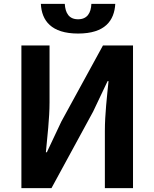

<svg xmlns="http://www.w3.org/2000/svg" viewBox="-20 -976 801 996"><path d="M91 0H247L463 -397L538 -555H543C535 -475 524 -382 524 -297V0H670V-740H514L298 -345L223 -186H218C225 -263 237 -361 237 -445V-740H91ZM385 -802C525 -802 573 -869 578 -956H454C452 -908 432 -876 385 -876C338 -876 319 -908 316 -956H192C196 -869 246 -802 385 -802Z"/></svg>

Font: Noto Sans T Chinese Bold
Style: Bold
Weight: 700
Designer: Ryoko NISHIZUKA (kana & ideographs); Paul D. Hunt (Latin, Greek & Cyrillic); Wenlong ZHANG (bopomofo); Sandoll Communica
Foundry: Adobe Systems Incorporated
Version: Version 1.000;PS 1;hotconv 1.0.78;makeotf.lib2.5.61930